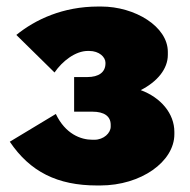

<svg xmlns="http://www.w3.org/2000/svg" viewBox="-20 -554 582 588"><path d="M277 14H287C412 14 514 -59 514 -143V-150C514 -206 473 -255 411 -278C462 -304 494 -343 494 -386V-395C494 -473 393 -534 290 -534H281C172 -534 88 -494 30 -447L147 -332C171 -367 211 -398 249 -398H253C284 -398 303 -379 303 -362V-360C303 -333 283 -318 247 -318H207V-212H263C299 -212 319 -198 319 -172V-166C319 -147 298 -126 269 -126H263C227 -126 180 -144 151 -205L10 -120C72 -28 156 14 277 14Z"/></svg>

Font: Fixel Display Black
Style: Regular
Weight: 900
Designer: AlfaBravo + MacPaw
Foundry: Kyrylo Tkachov, Marchela Mozhyna, Serhii Makarenko, Maria Weinstein, Zakhar Kryvoshyya
Version: Version 1.211